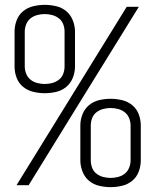

<svg xmlns="http://www.w3.org/2000/svg" viewBox="-20 -763 640 791"><path d="M164 -379Q141 -379 117.5 -384.5Q94 -390 75.5 -405Q57 -420 48.5 -442.5Q40 -465 40 -489V-633Q40 -656 48.5 -679Q57 -702 75.5 -717Q94 -732 117.5 -737.5Q141 -743 164 -743Q188 -743 211.5 -737.5Q235 -732 253 -717Q271 -702 280 -679Q289 -656 289 -633V-489Q289 -465 280 -442.5Q271 -420 253 -405Q235 -390 211.5 -384.5Q188 -379 164 -379ZM48 0 502 -735H552L325 -368L98 0ZM164 -417Q180 -417 195 -421Q210 -425 222.5 -434.5Q235 -444 240.5 -459Q246 -474 246 -489V-633Q246 -648 240.5 -663Q235 -678 222.5 -687.5Q210 -697 195 -701Q180 -705 164 -705Q149 -705 133.5 -701Q118 -697 106 -687.5Q94 -678 88 -663Q82 -648 82 -633V-489Q82 -474 88 -459Q94 -444 106 -434.5Q118 -425 133.5 -421Q149 -417 164 -417ZM436 8Q412 8 388.5 2.5Q365 -3 347 -18Q329 -33 320 -56Q311 -79 311 -102V-246Q311 -270 320 -292.5Q329 -315 347 -330Q365 -345 388.5 -350.5Q412 -356 436 -356Q459 -356 482.5 -350.5Q506 -345 524.5 -330Q543 -315 551.5 -292.5Q560 -270 560 -246V-102Q560 -79 551.5 -56Q543 -33 524.5 -18Q506 -3 482.5 2.5Q459 8 436 8ZM436 -30Q451 -30 466.5 -34Q482 -38 494 -47.5Q506 -57 512 -72Q518 -87 518 -102V-246Q518 -261 512 -276Q506 -291 494 -300.5Q482 -310 466.5 -314Q451 -318 436 -318Q420 -318 405 -314Q390 -310 377.5 -300.5Q365 -291 359.5 -276Q354 -261 354 -246V-102Q354 -87 359.5 -72Q365 -57 377.5 -47.5Q390 -38 405 -34Q420 -30 436 -30Z"/></svg>

Font: Iosevka SS04 XLt Ex
Style: Regular
Weight: 200
Width: 7
Monospace: yes
Designer: Belleve Invis
Foundry: Belleve Invis
Version: Version 19.0.0; ttfautohint (v1.8.4)